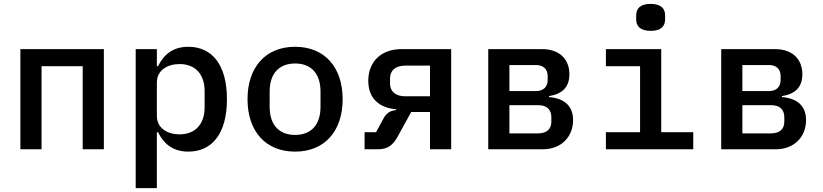

<svg xmlns="http://www.w3.org/2000/svg" viewBox="-20 -769 4240 989"><path d="M85 0H194V-428H406V0H515V-516H85Z M679 200H788V-88H794C825 -25 874 12 950 12C1071 12 1149 -79 1149 -258C1149 -437 1071 -528 950 -528C874 -528 825 -491 794 -428H788V-516H679ZM905 -77C842 -77 788 -109 788 -172V-344C788 -407 842 -439 905 -439C988 -439 1034 -384 1034 -300V-216C1034 -132 988 -77 905 -77Z M1500 12C1652 12 1745 -93 1745 -258C1745 -423 1652 -528 1500 -528C1348 -528 1255 -423 1255 -258C1255 -93 1348 12 1500 12ZM1500 -74C1420 -74 1369 -123 1369 -219V-297C1369 -393 1420 -442 1500 -442C1580 -442 1631 -393 1631 -297V-219C1631 -123 1580 -74 1500 -74Z M1858 0H1925C1976 0 2004 -19 2031 -70L2098 -192H2195V0H2304V-516H2048C1944 -516 1877 -452 1877 -353C1877 -260 1936 -213 2021 -206V-202C1990 -199 1970 -187 1954 -156L1917 -88H1858ZM2195 -273H2068C2017 -273 1989 -298 1989 -339V-365C1989 -406 2017 -431 2068 -431H2195Z M2495 0H2775C2875 0 2932 -68 2932 -150C2932 -218 2893 -262 2808 -269V-274C2878 -285 2913 -322 2913 -386C2913 -465 2861 -516 2772 -516H2495ZM2604 -82V-227H2756C2795 -227 2820 -205 2820 -166V-142C2820 -103 2795 -82 2752 -82ZM2604 -300V-434H2742C2778 -434 2801 -413 2801 -378V-356C2801 -321 2778 -300 2742 -300Z M3332 -610C3387 -610 3406 -636 3406 -669V-690C3406 -723 3387 -749 3331 -749C3276 -749 3257 -723 3257 -690V-669C3257 -636 3276 -610 3332 -610ZM3101 0H3551V-88H3386V-516H3101V-428H3277V-88H3101Z M3695 0H3975C4075 0 4132 -68 4132 -150C4132 -218 4093 -262 4008 -269V-274C4078 -285 4113 -322 4113 -386C4113 -465 4061 -516 3972 -516H3695ZM3804 -82V-227H3956C3995 -227 4020 -205 4020 -166V-142C4020 -103 3995 -82 3952 -82ZM3804 -300V-434H3942C3978 -434 4001 -413 4001 -378V-356C4001 -321 3978 -300 3942 -300Z"/></svg>

Font: IBM Mono Medium
Style: Regular
Weight: 500
Monospace: yes
Designer: Mike Abbink, Paul van der Laan, Pieter van Rosmalen
Foundry: Bold Monday
Version: Version 2.3